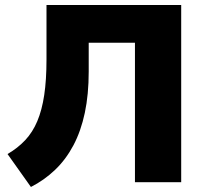

<svg xmlns="http://www.w3.org/2000/svg" viewBox="-20 -725 805 764"><path d="M103 19 10 -112Q51 -136 80.5 -167.5Q110 -199 128.5 -243Q147 -287 156 -347Q165 -407 165 -488V-705H701V0H517V-555H333V-440Q333 -349 317.5 -276Q302 -203 272 -146.5Q242 -90 199 -49Q156 -8 103 19Z"/></svg>

Font: Nunito Sans 12pt Black
Style: Regular
Weight: 900
Designer: Vernon Adams
Foundry: Vernon Adams
Version: Version 3.101;gftools[0.9.27]